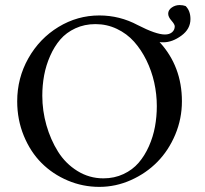

<svg xmlns="http://www.w3.org/2000/svg" viewBox="-20 -728 809 758"><path d="M47.9 -328.1Q47.9 -419.9 92 -498Q136.2 -576.2 210.9 -621.6Q285.6 -667 372.1 -667Q452.6 -667 523.9 -628.9Q596.2 -591.8 630.9 -591.8Q648.9 -591.8 659.4 -600.8Q669.9 -609.9 669.9 -624Q669.9 -631.8 657 -646.5Q644 -661.1 644 -673.8Q644 -688.5 658 -698.2Q671.9 -708 689 -708Q702.6 -708 712.9 -704.1Q731.9 -685.1 731.9 -652.8Q731.9 -613.3 696 -587.2Q660.2 -561 625 -561Q613.8 -561 609.9 -562Q698.2 -465.8 698.2 -328.1Q698.2 -259.3 671.9 -196.5Q645.5 -133.8 601.3 -88.9Q557.1 -43.9 497.1 -17.1Q437 9.8 372.1 9.8Q306.6 9.8 247.3 -15.4Q188 -40.5 144 -84.5Q100.1 -128.4 74 -191.9Q47.9 -255.4 47.9 -328.1ZM147 -350.1Q147 -291 163.3 -233.6Q179.7 -176.3 209.2 -129.2Q238.8 -82 285.6 -53Q332.5 -23.9 388.2 -23.9Q431.6 -23.9 467.5 -40.8Q503.4 -57.6 527.3 -85.4Q551.3 -113.3 567.9 -150.6Q584.5 -188 591.8 -227.8Q599.1 -267.6 599.1 -309.1Q599.1 -356 588.9 -402.1Q578.6 -448.2 558.1 -490Q537.6 -531.7 509.3 -563.5Q481 -595.2 441.4 -614Q401.9 -632.8 356.9 -632.8Q313.5 -632.8 277.6 -616.2Q241.7 -599.6 218 -572Q194.3 -544.4 178 -507.3Q161.6 -470.2 154.3 -430.9Q147 -391.6 147 -350.1Z"/></svg>

Font: Crimson
Style: Roman
Weight: 400
Version: Version 0.8